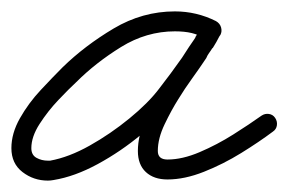

<svg xmlns="http://www.w3.org/2000/svg" viewBox="-24 -294 506 337"><path d="M339 -225Q325 -233 312.5 -236Q300 -239 283 -239Q233 -239 188.5 -211.5Q144 -184 110 -150Q97 -138 78.5 -118.5Q60 -99 45.5 -76.5Q31 -54 31 -34Q31 -22 40 -17Q49 -12 60 -12Q62 -12 64 -12Q97 -18 133.5 -38.5Q170 -59 203 -86Q236 -113 255 -138Q276 -165 295 -192Q314 -219 331 -248Q335 -256 341.5 -257.5Q348 -259 354 -256Q360 -253 362.5 -246.5Q365 -240 362 -232Q356 -220 349 -209Q349 -209 349 -209.5Q349 -210 349 -210Q349 -210 349 -210Q349 -210 349 -210Q346 -205 343 -201Q340 -197 338 -192Q338 -192 338 -192Q338 -192 338 -192Q338 -192 338 -192Q338 -192 338 -192Q326 -174 313 -156Q300 -138 289 -120Q289 -120 289 -120Q289 -120 289 -120Q289 -120 289 -120Q289 -120 289 -120Q277 -101 265 -76Q253 -51 253 -29Q253 -14 270 -14Q296 -14 326.5 -27Q357 -40 385.5 -58Q414 -76 435 -91Q441 -95 448 -94Q455 -93 459 -87Q463 -81 462 -74Q461 -67 455 -63Q431 -45 399.5 -25.5Q368 -6 334 7.5Q300 21 270 21Q246 21 232 8Q218 -5 218 -29Q218 -56 231.5 -86Q245 -116 259 -138Q259 -138 259 -138Q259 -138 259 -138Q259 -138 259 -138Q259 -138 259 -138Q271 -157 283.5 -175Q296 -193 308 -212Q308 -212 308 -212Q308 -212 308 -212Q308 -212 308 -212Q308 -212 308 -212Q311 -216 313.5 -220Q316 -224 319 -228Q319 -228 319 -228Q319 -228 319 -228Q319 -228 319 -228.5Q319 -229 319 -229Q325 -238 330 -248Q334 -255 341 -256.5Q348 -258 354 -255Q360 -252 362.5 -245.5Q365 -239 361 -232Q344 -201 324.5 -172.5Q305 -144 283 -116Q260 -88 224 -58Q188 -28 147.5 -6Q107 16 70 22Q65 23 60 23Q35 23 15.5 8Q-4 -7 -4 -34Q-4 -60 11 -86.5Q26 -113 47.5 -136Q69 -159 86 -176Q125 -214 175.5 -244Q226 -274 283 -274Q321 -274 355 -257Q362 -253 364 -246Q366 -239 363 -233Q359 -226 352 -224Q345 -222 339 -225Z"/></svg>

Font: FRB American Cursive Guidelines Arrows
Style: Italic
Weight: 400
Italic angle: -25°
Version: Version 2.0;Modular Font Editor K font №1